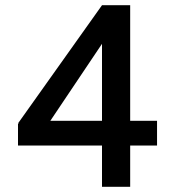

<svg xmlns="http://www.w3.org/2000/svg" viewBox="-20 -716 660 736"><path d="M582 -158H479V0H371V-158H49V-241L53 -242L49 -243L371 -696H479V-253H582ZM371 -253V-548L173 -253Z"/></svg>

Font: Amiko SemiBold
Style: Regular
Weight: 600
Designer: Pablo Impallari, Rodrigo Fuenzalida, Andres Torresi
Foundry: Impallari Type
Version: Version 1.001; ttfautohint (v1.3)